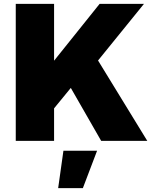

<svg xmlns="http://www.w3.org/2000/svg" viewBox="-20 -724 777 987"><path d="M258 -704V-412L492 -704H720L484 -413L737 0H500L344 -272L258 -167V0H61V-704ZM479 51 406 243H279L306 51Z"/></svg>

Font: Prodigy Sans ExtraBold
Style: Regular
Weight: 800
Designer: Wei Huang
Foundry: Wei Huang
Version: Version 1.003; ttfautohint (v1.8.3)